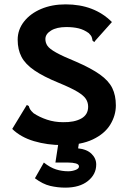

<svg xmlns="http://www.w3.org/2000/svg" viewBox="-20 -654 590 880"><path d="M266 11Q197 11 136 -7Q75 -25 36 -63L98 -165L103 -173L112 -168Q114 -160 118 -153Q122 -146 134 -135Q161 -117 195.5 -105.5Q230 -94 269 -94Q320 -93 352 -110.5Q384 -128 384 -165Q384 -184 374 -200Q364 -216 335 -233.5Q306 -251 250 -274Q179 -303 137.5 -331.5Q96 -360 78.5 -393.5Q61 -427 61 -472Q61 -518 90 -555Q119 -592 168.5 -613Q218 -634 281 -634Q412 -634 493 -553L418 -469L412 -461L404 -468Q403 -476 400.5 -483.5Q398 -491 387 -502Q365 -518 340.5 -524Q316 -530 284 -530Q240 -530 214 -514Q188 -498 188 -475Q188 -458 197.5 -444Q207 -430 237.5 -413Q268 -396 329 -371Q398 -341 438 -312.5Q478 -284 494.5 -250.5Q511 -217 511 -171Q511 -125 485.5 -83Q460 -41 405.5 -15Q351 11 266 11ZM279 206Q244 206 210 198Q176 190 140 163L181 91Q210 114 237 122.5Q264 131 293 131Q310 131 326 125Q342 119 342 109Q342 99 327.5 95Q313 91 292 91H234L248 0H342L338 26Q378 30 399.5 51Q421 72 421 100Q421 145 383 175.5Q345 206 279 206Z"/></svg>

Font: Inconsolata SemiExpanded ExtraBold
Style: Regular
Weight: 800
Width: 6
Monospace: yes
Designer: Raph Levien, Cyreal, Brenton Simpson
Foundry: Raph Levien, Cyreal, Google
Version: Version 3.001; ttfautohint (v1.8.2.53-6de2)